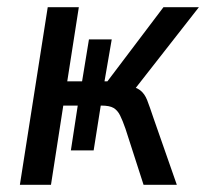

<svg xmlns="http://www.w3.org/2000/svg" viewBox="-20 -511 570 531"><path d="M35 0 112 -491H198L166 -286H207L226 -402H289L269 -286H277L432 -491H530L343 -252L328 -276Q355 -271 367.5 -261.5Q380 -252 387 -234Q394 -216 405 -183L469 0H377L327 -155Q319 -178 312 -192Q305 -206 294 -212.5Q283 -219 260 -219H246L261 -234L239 -95H176L195 -219H155L121 0Z"/></svg>

Font: Nunito Sans 10pt Condensed Medium
Style: Italic
Weight: 500
Width: 3
Italic angle: -9°
Designer: Vernon Adams
Foundry: Vernon Adams
Version: Version 3.101;gftools[0.9.27]